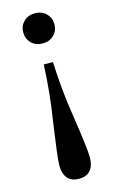

<svg xmlns="http://www.w3.org/2000/svg" viewBox="-121 -582 525 881"><g transform="rotate(-15 141.0 -141.0)"><path d="M140.5 -391.5Q107.5 -391.5 87 -412Q66.5 -432.5 66.5 -463.5Q66.5 -493.5 87 -514Q107.5 -534.5 141 -534.5Q173.5 -534.5 194 -514Q214.5 -493.5 214.5 -463.5Q214.5 -432.5 194 -412Q173.5 -391.5 140.5 -391.5ZM141.5 251.5Q104 251.5 86.2 229.8Q68.5 208 68.5 171.5Q68.5 149 74.8 99Q81 49 91.5 -23Q103.5 -99.5 110 -164Q116.5 -228.5 119.5 -297H163Q166 -227.5 172 -164.2Q178 -101 190 -26.5Q201.5 50 207.5 98.5Q213.5 147 213.5 169.5Q213.5 208.5 195.2 230Q177 251.5 141.5 251.5Z"/></g></svg>

Font: Libre Caslon Text Medium
Style: Regular
Weight: 500
Designer: Pablo Impallari, Rodrigo Fuenzalida, Katja Schimmel
Foundry: Pablo Impallari, Rodrigo Fuenzalida
Version: Version 2.000